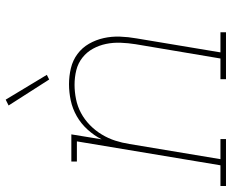

<svg xmlns="http://www.w3.org/2000/svg" viewBox="-106 -706 795 658"><g transform="rotate(-90 291.0 -377.5)"><path d="M-18 0V-19H53L135 -511H66V-530H159L142 -426Q155 -452 175.5 -474.5Q196 -497 221.5 -511.5Q247 -526 275 -532Q303 -538 331 -538Q359 -538 386 -531.5Q413 -525 434.5 -509Q456 -493 469.5 -469.5Q483 -446 489 -419Q495 -392 494 -363.5Q493 -335 488 -307L440 -19H509V0H348V-19H419L468 -310Q472 -335 473 -361Q474 -387 469 -411Q464 -435 452.5 -456Q441 -477 422 -492Q403 -507 379 -513Q355 -519 329 -519Q305 -519 280 -514Q255 -509 232.5 -497Q210 -485 191 -466.5Q172 -448 158.5 -425.5Q145 -403 137.5 -379.5Q130 -356 126 -331L74 -19H143V0ZM347 -606 258 -745 278 -755 363 -614Z"/></g></svg>

Font: Iosevka Curly Slab ThExObl
Style: Regular
Weight: 100
Width: 7
Italic angle: -9°
Monospace: yes
Designer: Belleve Invis
Foundry: Belleve Invis
Version: Version 11.1.0; ttfautohint (v1.8.3)